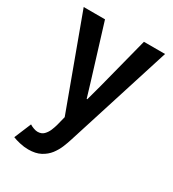

<svg xmlns="http://www.w3.org/2000/svg" viewBox="-180 -631 853 945"><g transform="rotate(30 246.0 -159.0)"><path d="M128.9 212.9Q104.5 212.9 79.6 207Q54.7 201.2 39.6 194.8L79.6 99.1Q89.4 105.5 102.3 110.1Q115.2 114.7 124.5 114.7Q147 114.7 160.2 101.3Q173.3 87.9 180.7 70.1Q188 52.2 191.9 38.1L214.4 -50.8L218.3 21L15.1 -530.8H136.2L228.5 -231L253.9 -146.5H257.3L280.3 -231L357.4 -530.8H477.5L288.6 64.9Q282.2 85.9 271.7 111.6Q261.2 137.2 243.7 160.2Q226.1 183.1 198.2 198Q170.4 212.9 128.9 212.9Z"/></g></svg>

Font: Reddit Sans Condensed SemiBold
Style: Regular
Weight: 600
Designer: Stephen Hutchings
Foundry: Reddit
Version: Version 1.014